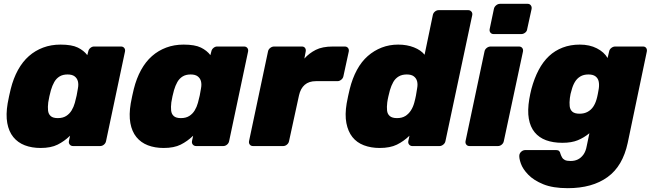

<svg xmlns="http://www.w3.org/2000/svg" viewBox="-20 -763 3410 1003"><path d="M192 10Q146 10 109.5 -4Q73 -18 49.5 -47Q26 -76 18 -120Q10 -164 20 -223Q24 -245 27.5 -261Q31 -277 36 -298Q50 -354 74 -397.5Q98 -441 131 -470Q164 -499 205.5 -514.5Q247 -530 296 -530Q355 -530 386.5 -514.5Q418 -499 436 -475L441 -494Q443 -505 452 -512.5Q461 -520 471 -520H612Q623 -520 629 -512.5Q635 -505 633 -494L534 -26Q532 -15 523 -7.5Q514 0 503 0H362Q351 0 344.5 -7.5Q338 -15 340 -26L346 -54Q316 -25 281 -7.5Q246 10 192 10ZM282 -146Q308 -146 325.5 -157Q343 -168 354 -186Q365 -204 371 -226Q377 -248 380.5 -264.5Q384 -281 387 -301Q391 -322 387 -338Q383 -354 370 -364Q357 -374 333 -374Q308 -374 291 -363.5Q274 -353 263.5 -334.5Q253 -316 246 -292Q242 -277 238 -260Q234 -243 232 -228Q229 -204 231 -185.5Q233 -167 245 -156.5Q257 -146 282 -146Z M835 10Q789 10 752.5 -4Q716 -18 692.5 -47Q669 -76 661 -120Q653 -164 663 -223Q667 -245 670.5 -261Q674 -277 679 -298Q693 -354 717 -397.5Q741 -441 774 -470Q807 -499 848.5 -514.5Q890 -530 939 -530Q998 -530 1029.5 -514.5Q1061 -499 1079 -475L1084 -494Q1086 -505 1095 -512.5Q1104 -520 1114 -520H1255Q1266 -520 1272 -512.5Q1278 -505 1276 -494L1177 -26Q1175 -15 1166 -7.5Q1157 0 1146 0H1005Q994 0 987.5 -7.5Q981 -15 983 -26L989 -54Q959 -25 924 -7.5Q889 10 835 10ZM925 -146Q951 -146 968.5 -157Q986 -168 997 -186Q1008 -204 1014 -226Q1020 -248 1023.5 -264.5Q1027 -281 1030 -301Q1034 -322 1030 -338Q1026 -354 1013 -364Q1000 -374 976 -374Q951 -374 934 -363.5Q917 -353 906.5 -334.5Q896 -316 889 -292Q885 -277 881 -260Q877 -243 875 -228Q872 -204 874 -185.5Q876 -167 888 -156.5Q900 -146 925 -146Z M1302 0Q1291 0 1285 -7.5Q1279 -15 1281 -26L1380 -494Q1382 -505 1391.5 -512.5Q1401 -520 1412 -520H1557Q1568 -520 1573.5 -512.5Q1579 -505 1577 -494L1570 -457Q1595 -485 1629.5 -502.5Q1664 -520 1719 -520H1781Q1792 -520 1798 -512.5Q1804 -505 1802 -494L1774 -365Q1772 -354 1762.5 -346.5Q1753 -339 1743 -339H1630Q1594 -339 1572 -320Q1550 -301 1542 -265L1490 -26Q1488 -15 1479 -7.5Q1470 0 1459 0Z M1963 10Q1918 10 1881 -4Q1844 -18 1821 -47Q1798 -76 1789.5 -120Q1781 -164 1791 -223Q1795 -245 1798.5 -261Q1802 -277 1807 -298Q1821 -354 1844.5 -397.5Q1868 -441 1901 -470Q1934 -499 1974 -514.5Q2014 -530 2060 -530Q2106 -530 2142.5 -515.5Q2179 -501 2198 -477L2241 -684Q2243 -695 2252 -702.5Q2261 -710 2272 -710H2426Q2436 -710 2442.5 -702.5Q2449 -695 2447 -684L2307 -26Q2305 -15 2295.5 -7.5Q2286 0 2276 0H2134Q2124 0 2117.5 -7.5Q2111 -15 2113 -26L2119 -54Q2089 -25 2053.5 -7.5Q2018 10 1963 10ZM2054 -146Q2080 -146 2097.5 -157Q2115 -168 2126.5 -186Q2138 -204 2144 -226Q2150 -248 2153 -264.5Q2156 -281 2159 -301Q2163 -322 2159 -338Q2155 -354 2142 -364Q2129 -374 2105 -374Q2080 -374 2062.5 -363.5Q2045 -353 2034.5 -334.5Q2024 -316 2017 -292Q2013 -277 2009 -260Q2005 -243 2003 -228Q2000 -204 2002 -185.5Q2004 -167 2016.5 -156.5Q2029 -146 2054 -146Z M2433 0Q2422 0 2416 -7.5Q2410 -15 2412 -26L2511 -494Q2513 -505 2522.5 -512.5Q2532 -520 2543 -520H2691Q2702 -520 2708 -512.5Q2714 -505 2712 -494L2612 -26Q2610 -15 2601 -7.5Q2592 0 2581 0ZM2559 -585Q2548 -585 2542 -592.5Q2536 -600 2538 -611L2560 -716Q2562 -727 2571.5 -735Q2581 -743 2592 -743H2737Q2747 -743 2753 -735Q2759 -727 2757 -716L2734 -611Q2733 -600 2723.5 -592.5Q2714 -585 2703 -585Z M2946 220Q2868 220 2818 199.5Q2768 179 2739.5 149.5Q2711 120 2701 91.5Q2691 63 2693 47Q2695 36 2704 28.5Q2713 21 2724 21H2886Q2896 21 2901 26Q2906 31 2908 41Q2911 50 2916 59Q2921 68 2931 73Q2941 78 2961 78Q2982 78 2998.5 70Q3015 62 3027.5 45Q3040 28 3045 0L3059 -67Q3031 -44 2998.5 -30.5Q2966 -17 2918 -17Q2869 -17 2832.5 -30.5Q2796 -44 2773 -72Q2750 -100 2742.5 -143Q2735 -186 2745 -246Q2748 -261 2750 -272Q2752 -283 2756 -298Q2771 -354 2794 -397.5Q2817 -441 2848 -470Q2879 -499 2919.5 -514.5Q2960 -530 3009 -530Q3060 -530 3098 -510.5Q3136 -491 3154 -460L3162 -494Q3164 -505 3173.5 -512.5Q3183 -520 3194 -520H3339Q3350 -520 3355.5 -512.5Q3361 -505 3359 -494L3259 -16Q3246 44 3220 88.5Q3194 133 3154 162Q3114 191 3062 205.5Q3010 220 2946 220ZM3008 -169Q3032 -169 3050 -179Q3068 -189 3079 -205.5Q3090 -222 3096 -243Q3099 -252 3103 -272Q3107 -292 3108 -300Q3111 -321 3107.5 -337.5Q3104 -354 3091 -364Q3078 -374 3054 -374Q3029 -374 3011.5 -363.5Q2994 -353 2983 -334.5Q2972 -316 2966 -292Q2963 -284 2960.5 -272Q2958 -260 2957 -251Q2954 -227 2956 -208.5Q2958 -190 2970 -179.5Q2982 -169 3008 -169Z"/></svg>

Font: Rubik Light ExtraBold
Style: Italic
Weight: 800
Italic angle: -12°
Version: Version 2.104